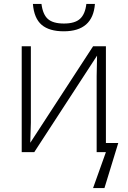

<svg xmlns="http://www.w3.org/2000/svg" viewBox="-20 -763 640 963"><path d="M299.8 -606Q227.1 -606 189 -638.4Q150.9 -670.9 145 -743.2H188Q194.8 -689.9 220.5 -667.5Q246.1 -645 300.8 -645Q355.5 -645 381.3 -668.5Q407.2 -691.9 413.1 -743.2H456.1Q445.8 -606 299.8 -606ZM134.8 -530.8V-147L131.8 -46.9L446.8 -530.8H511.2V-45.9H573.2L503.9 180.2H446.8L511.2 0H464.8V-381.3L466.8 -483.9L151.9 0H88.9V-530.8Z"/></svg>

Font: OpenSans-Light
Style: Regular
Weight: 300
Foundry: Ascender Corporation
Version: Version 1.10